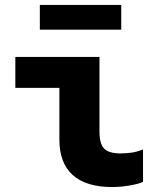

<svg xmlns="http://www.w3.org/2000/svg" viewBox="-20 -746 640 776"><path d="M434 10Q328 10 274 -38.5Q220 -87 220 -182V-391H42V-516H382V-214Q382 -165 401 -145.5Q420 -126 466 -126Q489 -126 511 -129Q533 -132 558 -142V-11Q542 -3 505 3.5Q468 10 434 10ZM141 -626V-726H470V-626Z"/></svg>

Font: Red Hat Mono
Style: Regular
Weight: 300
Monospace: yes
Designer: Pentagram, MCKL
Foundry: Pentagram, MCKL
Version: Version 1.023